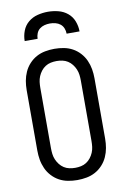

<svg xmlns="http://www.w3.org/2000/svg" viewBox="-103 -1014 706 1082"><g transform="rotate(-10 250.0 -473.5)"><path d="M250 8Q223 8 196.5 3Q170 -2 147 -14.5Q124 -27 105.5 -47Q87 -67 76 -91.5Q65 -116 60.5 -142Q56 -168 56 -195V-540Q56 -567 60.5 -593Q65 -619 76 -643.5Q87 -668 105.5 -688Q124 -708 147 -720.5Q170 -733 196.5 -738Q223 -743 250 -743Q277 -743 303.5 -738Q330 -733 353 -720.5Q376 -708 394.5 -688Q413 -668 424 -643.5Q435 -619 439.5 -593Q444 -567 444 -540V-195Q444 -168 439.5 -142Q435 -116 424 -91.5Q413 -67 394.5 -47Q376 -27 353 -14.5Q330 -2 303.5 3Q277 8 250 8ZM250 -62Q267 -62 283.5 -65.5Q300 -69 314 -78Q328 -87 338.5 -100.5Q349 -114 355.5 -129.5Q362 -145 364 -161.5Q366 -178 366 -195V-540Q366 -557 364 -573.5Q362 -590 355.5 -605.5Q349 -621 338.5 -634.5Q328 -648 314 -657Q300 -666 283.5 -669.5Q267 -673 250 -673Q233 -673 216.5 -669.5Q200 -666 186 -657Q172 -648 161.5 -634.5Q151 -621 144.5 -605.5Q138 -590 136 -573.5Q134 -557 134 -540V-195Q134 -178 136 -161.5Q138 -145 144.5 -129.5Q151 -114 161.5 -100.5Q172 -87 186 -78Q200 -69 216.5 -65.5Q233 -62 250 -62ZM93 -815Q93 -845 104 -873.5Q115 -902 138 -921Q161 -940 190.5 -947.5Q220 -955 250 -955Q280 -955 309.5 -947.5Q339 -940 362 -921Q385 -902 396 -873.5Q407 -845 407 -815H333Q333 -831 327 -846Q321 -861 309 -870.5Q297 -880 281.5 -884Q266 -888 250 -888Q234 -888 218.5 -884Q203 -880 191 -870.5Q179 -861 173 -846Q167 -831 167 -815Z"/></g></svg>

Font: Iosevka Curly
Style: Regular
Weight: 400
Monospace: yes
Designer: Belleve Invis
Foundry: Belleve Invis
Version: Version 22.1.2; ttfautohint (v1.8.4)